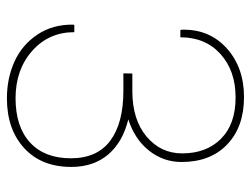

<svg xmlns="http://www.w3.org/2000/svg" viewBox="-102 -586 698 533"><g transform="rotate(90 246.5 -319.0)"><path d="M232.4 -337.9Q311.5 -337.9 358.4 -377.2Q405.3 -416.5 405.3 -476.1Q405.3 -543.5 364.7 -584Q324.2 -624.5 250 -624.5Q175.8 -624.5 129.4 -582.5Q83 -540.5 83 -471.2H63L62 -474.1Q59.6 -550.8 113 -599.4Q166.5 -647.9 249 -647.9Q331.5 -647.9 380.4 -601.3Q429.2 -554.7 429.2 -474.6Q429.2 -423.8 397.5 -384Q365.7 -344.2 311 -326.7Q374.5 -311 408.7 -270.5Q442.9 -230 442.9 -168.5Q442.9 -85.4 390.6 -37.6Q338.4 10.3 252.4 10.3Q196.8 10.3 150.4 -10.7Q104 -31.7 75.4 -74.5Q46.9 -117.2 47.9 -174.3L48.8 -176.8H68.8Q68.8 -106 120.8 -59.8Q172.9 -13.7 252.2 -13.7Q331.5 -13.7 375.2 -54Q418.9 -94.2 418.9 -167.2Q418.9 -240.2 370.1 -276.6Q321.3 -313 231.9 -313H183.1L183.6 -337.9Z"/></g></svg>

Font: Yantramanav Thin
Style: Regular
Weight: 250
Version: Version 1.001;PS 1.0;hotconv 1.0.72;makeotf.lib2.5.5900; ttf